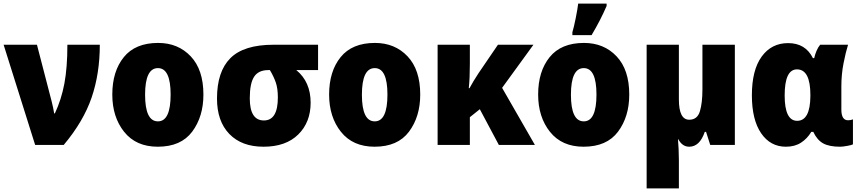

<svg xmlns="http://www.w3.org/2000/svg" viewBox="-20 -800 4750 1060"><path d="M174 0H332Q441 -130 486 -262Q531 -394 531 -553H352Q352 -427 335.5 -339Q319 -251 283 -174H279Q274 -206 265 -241L184 -553H0Z M853 -563Q727 -563 663.5 -484.5Q600 -406 600 -278Q600 -154 665.5 -72Q731 10 851 10Q979 10 1041 -73Q1103 -156 1103 -278Q1103 -415 1033 -489Q963 -563 853 -563ZM852 -424Q922 -424 922 -278Q922 -130 852 -130Q781 -130 781 -277Q781 -424 852 -424Z M1616 -413H1736V-553H1490Q1326 -553 1252 -479Q1178 -405 1178 -256Q1178 -131 1246 -60.5Q1314 10 1435 10Q1558 10 1626.5 -57.5Q1695 -125 1695 -233Q1695 -348 1616 -413ZM1461 -413H1470Q1491 -378 1502.5 -345Q1514 -312 1514 -262Q1514 -135 1437 -135Q1359 -135 1359 -257Q1359 -340 1383 -376.5Q1407 -413 1461 -413Z M2050 -563Q1924 -563 1860.5 -484.5Q1797 -406 1797 -278Q1797 -154 1862.5 -72Q1928 10 2048 10Q2176 10 2238 -73Q2300 -156 2300 -278Q2300 -415 2230 -489Q2160 -563 2050 -563ZM2049 -424Q2119 -424 2119 -278Q2119 -130 2049 -130Q1978 -130 1978 -277Q1978 -424 2049 -424Z M2729 -553 2622 -396Q2608 -375 2594.5 -352.5Q2581 -330 2572 -313H2568Q2571 -340 2572.5 -373.5Q2574 -407 2574 -447V-553H2396V0H2574V-153L2629 -197L2734 0H2933L2752 -315L2925 -553Z M3246 -606Q3295 -688 3329 -767V-780H3172Q3169 -752 3158.5 -700Q3148 -648 3140 -622V-606ZM3204 -563Q3078 -563 3014.5 -484.5Q2951 -406 2951 -278Q2951 -154 3016.5 -72Q3082 10 3202 10Q3330 10 3392 -73Q3454 -156 3454 -278Q3454 -415 3384 -489Q3314 -563 3204 -563ZM3203 -424Q3273 -424 3273 -278Q3273 -130 3203 -130Q3132 -130 3132 -277Q3132 -424 3203 -424Z M3858 -553V-307Q3858 -232 3844 -185.5Q3830 -139 3785 -139Q3728 -139 3728 -251V-553H3550V240H3728V84Q3728 54 3726.5 22.5Q3725 -9 3723 -31H3725Q3747 10 3785 10Q3843 10 3871 -72H3878L3901 0H4037V-553Z M4459 -72H4470Q4491 -27 4524.5 -8.5Q4558 10 4618 10Q4632 10 4657 5.5Q4682 1 4689 -3V-141Q4677 -136 4662 -136Q4625 -136 4625 -195V-324Q4625 -389 4637 -450.5Q4649 -512 4662 -553H4508Q4497 -540 4488.5 -520.5Q4480 -501 4475 -479H4468Q4427 -562 4331 -562Q4239 -562 4185 -487.5Q4131 -413 4131 -274Q4131 -139 4182 -64.5Q4233 10 4319 10Q4368 10 4402.5 -12.5Q4437 -35 4459 -72ZM4312 -273Q4312 -417 4380 -417Q4454 -417 4454 -275V-270Q4453 -133 4381 -133Q4312 -133 4312 -273Z"/></svg>

Font: Noto Sans UI SemiCondensed Black
Style: Regular
Weight: 900
Width: 4
Designer: Monotype Design Team
Foundry: Monotype Imaging Inc.
Version: 1.001